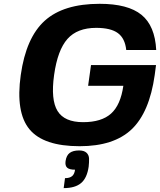

<svg xmlns="http://www.w3.org/2000/svg" viewBox="-20 -740 832 998"><path d="M439 -293.9H438L453.1 -401.9H791L784.2 -350.1Q756.8 -155.8 664.3 -67.9Q571.8 20 394 20Q206.1 20 133.3 -67.9Q60.5 -155.8 87.9 -350.1Q115.2 -544.4 212.6 -632.3Q310.1 -720.2 498 -720.2Q645 -720.2 715.3 -663.1Q785.6 -606 792 -480H636.2Q629.9 -540.5 592.8 -567.9Q555.7 -595.2 480 -595.2Q381.8 -595.2 330.6 -537.6Q279.3 -480 261.2 -350.1Q243.2 -221.2 279.1 -163.1Q314.9 -105 412.1 -105Q507.8 -105 557.4 -149.7Q606.9 -194.3 621.1 -293.9ZM391.1 42Q417 42 429.7 54Q442.4 65.9 442.9 84.7Q443.4 103.5 440.9 126Q432.6 185.1 401.6 211.4Q370.6 237.8 311 237.8L317.9 186Q342.3 186 354.7 175.5Q367.2 165 370.1 142.1Q340.8 142.1 329.1 131.6Q317.4 121.1 320.8 97.2Q325.2 67.4 342.5 54.7Q359.9 42 391.1 42Z"/></svg>

Font: Fivo Sans Modern
Style: Italic
Weight: 700
Designer: Alexander Slobzheninov
Foundry: Alexander Slobzheninov
Version: 1.0